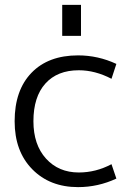

<svg xmlns="http://www.w3.org/2000/svg" viewBox="-20 -757 562 787"><path d="M235 -610V-737H312V-610ZM303 -469Q215 -469 166 -414.5Q117 -360 117 -260Q117 -164 168.5 -107Q220 -50 303 -50Q373 -50 437 -84L457 -25Q382 10 300 10Q184 10 112 -63.5Q40 -137 40 -260Q40 -387 109 -458.5Q178 -530 300 -530Q382 -530 457 -495L437 -434Q370 -469 303 -469Z"/></svg>

Font: M PLUS 1p
Style: Regular
Weight: 400
Version: Version 1.062